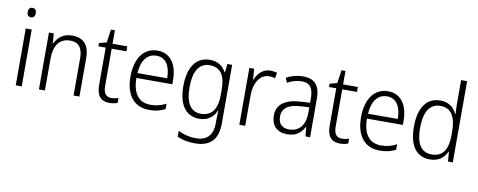

<svg xmlns="http://www.w3.org/2000/svg" viewBox="-78 -1145 4405 1769"><g transform="rotate(10 2125.0 -260.0)"><path d="M110 -730C85 -730 72 -713 72 -686C72 -658 86 -641 110 -641C134 -641 148 -658 148 -686C148 -713 135 -730 110 -730ZM137 -532H81V0H137Z M514 -542C433 -542 379 -497 354 -440H350L343 -532H298V0H354V-292C354 -427 407 -493 506 -493C582 -493 622 -448 622 -349V0H677V-356C677 -484 620 -542 514 -542Z M968 -38C914 -38 893 -73 893 -141V-486H1031V-532H893V-658H856L838 -535L769 -517V-486H837V-139C837 -36 878 10 958 10C988 10 1014 4 1034 -4V-50C1017 -43 993 -38 968 -38Z M1314 -542C1181 -542 1108 -429 1108 -263C1108 -97 1183 10 1330 10C1389 10 1433 -1 1479 -24V-75C1428 -49 1388 -39 1333 -39C1224 -39 1165 -116 1164 -260H1500V-300C1500 -437 1439 -542 1314 -542ZM1313 -494C1403 -494 1444 -415 1444 -306H1166C1174 -430 1228 -494 1313 -494Z M1803 -542C1673 -542 1603 -437 1603 -262C1603 -84 1675 10 1797 10C1875 10 1929 -27 1956 -94H1960C1958 -64 1957 -35 1957 -8V24C1957 133 1905 192 1798 192C1735 192 1679 176 1633 152V207C1678 228 1730 240 1797 240C1948 240 2012 160 2012 18V-532H1967L1959 -452H1956C1926 -507 1879 -542 1803 -542ZM1810 -493C1916 -493 1957 -417 1957 -287V-241C1957 -126 1919 -38 1806 -38C1711 -38 1661 -113 1661 -262C1661 -407 1709 -493 1810 -493Z M2370 -541C2298 -541 2252 -490 2228 -430H2225L2218 -532H2173V0H2228V-287C2228 -401 2282 -488 2367 -488C2387 -488 2406 -484 2423 -479L2432 -532C2413 -538 2392 -541 2370 -541Z M2674 -541C2618 -541 2564 -525 2519 -501L2537 -457C2582 -481 2626 -494 2670 -494C2744 -494 2780 -455 2780 -352V-313L2696 -308C2550 -300 2471 -245 2471 -139C2471 -49 2524 10 2619 10C2706 10 2750 -30 2781 -87H2783L2792 0H2835V-358C2835 -485 2784 -541 2674 -541ZM2702 -266 2780 -270V-217C2779 -105 2727 -37 2630 -37C2567 -37 2529 -72 2529 -139C2529 -219 2585 -259 2702 -266Z M3125 -38C3071 -38 3050 -73 3050 -141V-486H3188V-532H3050V-658H3013L2995 -535L2926 -517V-486H2994V-139C2994 -36 3035 10 3115 10C3145 10 3171 4 3191 -4V-50C3174 -43 3150 -38 3125 -38Z M3471 -542C3338 -542 3265 -429 3265 -263C3265 -97 3340 10 3487 10C3546 10 3590 -1 3636 -24V-75C3585 -49 3545 -39 3490 -39C3381 -39 3322 -116 3321 -260H3657V-300C3657 -437 3596 -542 3471 -542ZM3470 -494C3560 -494 3601 -415 3601 -306H3323C3331 -430 3385 -494 3470 -494Z M3957 10C4041 10 4089 -35 4114 -90H4118L4125 0H4170V-760H4114V-535C4114 -508 4116 -473 4118 -443H4114C4090 -498 4039 -542 3960 -542C3834 -542 3760 -444 3760 -261C3760 -84 3830 10 3957 10ZM3965 -38C3865 -38 3818 -116 3818 -260C3818 -411 3869 -493 3968 -493C4070 -493 4115 -416 4115 -276V-248C4115 -113 4070 -38 3965 -38Z"/></g></svg>

Font: Noto Sans Armenian SemiCondensed Light
Style: Regular
Weight: 300
Width: 4
Designer: Monotype Design Team
Foundry: Monotype Imaging Inc.
Version: Version 2.008